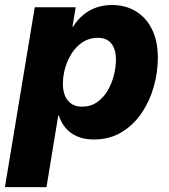

<svg xmlns="http://www.w3.org/2000/svg" viewBox="-47 -559 689 783"><path d="M-26.9 204.1 94.7 -529.3H261.7L248.5 -450.2H251Q268.1 -477.5 291.5 -497.3Q314.9 -517.1 344.5 -527.8Q374 -538.6 409.7 -538.6Q464.8 -538.6 507.1 -512.9Q549.3 -487.3 573 -439.2Q596.7 -391.1 596.7 -322.8Q596.7 -265.1 580.3 -206.3Q564 -147.5 531 -98.6Q498 -49.8 449.2 -20Q400.4 9.8 335.4 9.8Q295.9 9.8 266.8 -3.2Q237.8 -16.1 219.7 -38.1Q201.7 -60.1 193.4 -87.4H190.4L142.6 204.1ZM287.6 -124Q322.8 -124 348.9 -142.3Q375 -160.6 392.1 -189.7Q409.2 -218.8 417.5 -252.2Q425.8 -285.6 425.8 -315.9Q425.8 -357.9 407.2 -381.3Q388.7 -404.8 351.6 -404.8Q317.9 -404.8 291.5 -387.9Q265.1 -371.1 246.8 -343.3Q228.5 -315.4 219 -282.5Q209.5 -249.5 209.5 -217.3Q209.5 -173.8 230 -148.9Q250.5 -124 287.6 -124Z"/></svg>

Font: Inter 24pt ExtraBold
Style: Italic
Weight: 800
Italic angle: -9.3988°
Designer: Rasmus Andersson
Foundry: rsms
Version: Version 4.001;git-66647c0bb